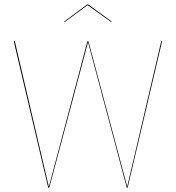

<svg xmlns="http://www.w3.org/2000/svg" viewBox="-20 -872 817 892"><path d="M573 0H569L389 -676L209 0H204L44 -680H49L207 -4L386 -680H391L571 -5L729 -680H733ZM278 -772 386 -852H389L499 -772L496 -770L387 -848L281 -770Z"/></svg>

Font: FiraGO Four
Style: Regular
Weight: 100
Designer: bBox Type
Foundry: bBox Type GmbH
Version: Version 1.001